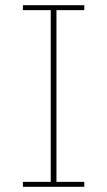

<svg xmlns="http://www.w3.org/2000/svg" viewBox="-20 -718 412 738"><path d="M304 0V-19H197V-679H304V-698H68V-679H175V-19H68V0Z"/></svg>

Font: IBM Plex Thai Looped Thin
Style: Regular
Weight: 100
Designer: Mike Abbink, Paul van der Laan, Pieter van Rosmalen, Ben Mitchell, Mark Frömberg
Foundry: Bold Monday
Version: Version 1.0